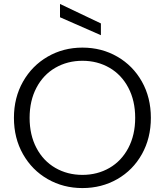

<svg xmlns="http://www.w3.org/2000/svg" viewBox="-20 -949 838 976"><path d="M50.8 -350Q50.8 -452.5 96.9 -533.9Q143 -615.3 222.5 -661.1Q302 -707 399 -707Q496.7 -707 576.2 -661.1Q655.7 -615.3 701.3 -534.3Q746.9 -453.3 746.9 -350Q746.9 -246.7 701.3 -165.4Q655.7 -84 576.2 -38.5Q496.7 7 399 7Q302 7 222.5 -38.5Q143 -84 96.9 -165.4Q50.8 -246.7 50.8 -350ZM667.2 -350Q667.2 -437.1 632.4 -503.1Q597.6 -569.2 536.4 -604.6Q475.1 -640 399 -640Q322.9 -640 261.5 -604.6Q200.1 -569.2 165.3 -503.1Q130.5 -437.1 130.5 -350Q130.5 -262.9 165.3 -196.9Q200.1 -130.8 261.5 -95.4Q322.9 -60 399 -60Q475.1 -60 536.4 -95.4Q597.6 -130.8 632.4 -196.9Q667.2 -262.9 667.2 -350ZM285 -861.3V-928.9L492.9 -829.9V-770.1Z"/></svg>

Font: AF Albert Sans Medium
Style: Regular
Weight: 500
Designer: Andreas Rasmussen
Foundry: a.Foundry
Version: Version 1.300;Glyphs 3.2 (3231)